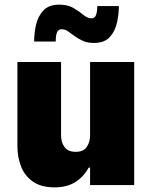

<svg xmlns="http://www.w3.org/2000/svg" viewBox="-20 -797 648 827"><path d="M384 -612Q357 -612 337 -621Q317 -630 301.5 -641.5Q286 -653 273 -662Q260 -671 246 -671Q231 -671 225.5 -657.5Q220 -644 220 -618H127Q127 -653 135 -689.5Q143 -726 166.5 -751.5Q190 -777 235 -777Q272 -777 296.5 -762.5Q321 -748 339 -733Q357 -718 374 -718Q388 -718 393.5 -732Q399 -746 399 -771H492Q492 -737 484 -700Q476 -663 453 -637.5Q430 -612 384 -612ZM215 10Q157 10 121.5 -15Q86 -40 70.5 -80.5Q55 -121 55 -167V-530H243V-214Q243 -184 258 -163.5Q273 -143 306 -143Q340 -143 354 -164.5Q368 -186 368 -214V-530H558V0H368V-75H362Q340 -35 304 -12.5Q268 10 215 10Z"/></svg>

Font: Be Vietnam Pro Black
Style: Regular
Weight: 900
Designer: Lam Bao, Tony Le, Vietanh Nguyen
Foundry: Yellow Type Foundry
Version: Version 1.002; ttfautohint (v1.8.3)